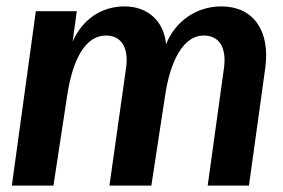

<svg xmlns="http://www.w3.org/2000/svg" viewBox="-20 -580 884 600"><path d="M17 0H147L189 -275C206 -395 247 -469 311 -469C359 -469 383 -431 374 -368L322 0H453L495 -275C512 -396 556 -469 616 -469C668 -469 688 -428 680 -368L629 0H758L809 -368C825 -486 770 -560 672 -560C594 -560 528 -514 499 -442C492 -514 442 -560 369 -560C297 -560 237 -519 207 -450L220 -545H92Z"/></svg>

Font: Ronzino Bold
Style: Italic
Weight: 700
Italic angle: -8°
Designer: Nunzio Mazzaferro
Foundry: Collletttivo
Version: Version 1.000;Glyphs 3.3 (3337)